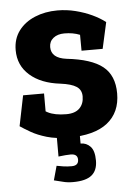

<svg xmlns="http://www.w3.org/2000/svg" viewBox="-51 -548 543 776"><g transform="rotate(-5 220.5 -159.5)"><path d="M211 8V-87Q246.7 -87 264.7 -105Q282.7 -123 282.7 -153Q282.7 -179.7 262.3 -193Q242 -206.3 197.7 -212L231 -310Q331.3 -299 377 -262.5Q422.7 -226 422.7 -153Q422.7 -76 369.8 -34Q317 8 211 8ZM211 -508 231 -413Q203.3 -413 186.3 -399.3Q169.3 -385.7 169.3 -362.7Q169.3 -318 231 -310L197.7 -212Q119.7 -221 74.5 -260.7Q29.3 -300.3 29.3 -362.7Q29.3 -408.3 53.5 -440.8Q77.7 -473.3 119.2 -490.7Q160.7 -508 211 -508ZM18.3 -55 80 -139Q108 -116 136 -101.5Q164 -87 211 -87V8Q160.7 8 123.5 -3Q86.3 -14 60.3 -29Q34.3 -44 18.3 -55ZM342 -375.3Q320.7 -391 293.3 -402Q266 -413 231 -413L211 -508Q248.7 -508 284.3 -499Q320 -490 350.7 -475.7Q381.3 -461.3 403.7 -444ZM128.3 -178.3V-55H18.3L43.3 -178.3ZM294.3 -337.3 293.7 -443.3 403.7 -444 380 -337.3ZM214 76.7Q207 76.7 192.7 77.7Q178.3 78.7 164.3 80.7V0H257.7V36Q281.3 36 297.5 53Q313.7 70 313.7 110Q313.7 150 289.8 169.3Q266 188.7 214 188.7Q191 188.7 173.2 183.8Q155.3 179 137.3 175L153.3 117.3Q167.3 120.3 182.2 122.3Q197 124.3 214 124.3Q242 124.3 242 100Q242 76.7 214 76.7Z"/></g></svg>

Font: Epunda Slab Light
Style: Regular
Weight: 300
Designer: Simon Atzbach
Foundry: typofactur
Version: Version 1.102